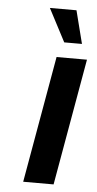

<svg xmlns="http://www.w3.org/2000/svg" viewBox="-51 -722 380 755"><g transform="rotate(5 139.0 -345.0)"><path d="M70 0 158 -500H278L190 0ZM183 -560 115 -690H220L253 -560Z"/></g></svg>

Font: Cuprum
Style: Bold Italic
Weight: 700
Italic angle: -10°
Designer: Jovanny Lemonad
Foundry: Jovanny Lemonad
Version: Version 3.000